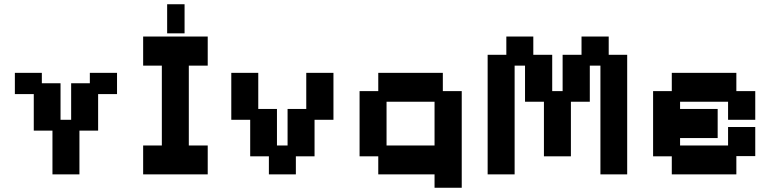

<svg xmlns="http://www.w3.org/2000/svg" viewBox="-20 -810 3637 904"><path d="M227 11V-195H139V-367H50V-467H177V-418H265V-246H315V-418H403V-467H531V-367H442V-195H354V11Z M654 11V-125H742V-501H654V-638H958V-501H869V-125H958V11ZM767 -653V-790H849V-653Z M1246 11V-74H1158V-246H1069V-467H1196V-297H1284V-125H1334V-297H1422V-467H1550V-246H1461V-74H1373V11Z M2026 74V11H1761V-74H1673V-381H1761V-467H2065V-381H2154V74ZM1800 -125H2026V-331H1800Z M2276 11V-552H2364V-638H2491V-552H2580V-381H2629V-552H2718V-638H2846V-552H2933V11H2807V-501H2757V-331H2668V-74H2541V-331H2452V-501H2403V11Z M3143 11V-74H3055V-381H3143V-467H3447V-381H3536V-246H3408V-331H3182V-297H3359V-160H3182V-125H3408V-212H3536V-75H3447V11Z"/></svg>

Font: Pixelify Sans
Style: Bold
Weight: 700
Designer: Stefie Justprince
Foundry: Typecalism Foundryline
Version: Version 1.000